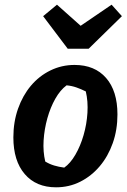

<svg xmlns="http://www.w3.org/2000/svg" viewBox="-20 -787 542 819"><path d="M219 12Q134 12 85.5 -44.5Q37 -101 37 -201Q37 -267 57 -323.5Q77 -380 112 -421.5Q147 -463 195 -486.5Q243 -510 298 -510Q384 -510 432.5 -454.5Q481 -399 481 -299Q481 -233 461 -176.5Q441 -120 405.5 -78Q370 -36 322.5 -12Q275 12 219 12ZM254 -72Q280 -90 301.5 -127Q323 -164 336.5 -210.5Q350 -257 353 -306Q356 -355 346 -397Q326 -407 306 -414Q286 -421 264 -423Q237 -403 216 -366Q195 -329 182 -282.5Q169 -236 166 -188Q163 -140 173 -98Q191 -87 211 -81Q231 -75 254 -72ZM269 -579 164 -718 223 -767 324 -677 456 -767 500 -718 358 -579Z"/></svg>

Font: Piazzolla Thin ExtraBold
Style: Italic
Weight: 800
Italic angle: -11.3°
Version: Version 2.005